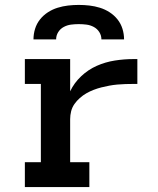

<svg xmlns="http://www.w3.org/2000/svg" viewBox="-20 -760 640 780"><path d="M81 0V-101H146V-419H81V-520H265V-389Q281 -423 309.5 -450Q338 -477 373 -492.5Q408 -508 446 -514Q484 -520 522 -520H538V-419H522Q506 -419 489.5 -418.5Q473 -418 456.5 -416.5Q440 -415 424 -412Q408 -409 392 -405Q376 -401 360.5 -395Q345 -389 331 -381Q317 -373 304.5 -362Q292 -351 282.5 -337.5Q273 -324 269 -308Q265 -292 265 -276V-101H343V0ZM116 -600Q116 -622 122.5 -643Q129 -664 142.5 -681Q156 -698 174.5 -710Q193 -722 214 -728.5Q235 -735 256.5 -737.5Q278 -740 300 -740Q322 -740 343.5 -737.5Q365 -735 386 -728.5Q407 -722 425.5 -710Q444 -698 457.5 -681Q471 -664 477.5 -643Q484 -622 484 -600H392Q392 -616 383.5 -629.5Q375 -643 361 -650.5Q347 -658 331.5 -660Q316 -662 300 -662Q284 -662 268.5 -660Q253 -658 239 -650.5Q225 -643 216.5 -629.5Q208 -616 208 -600Z"/></svg>

Font: R Plex Mono
Style: Bold
Weight: 700
Monospace: yes
Designer: Belleve Invis
Foundry: Belleve Invis
Version: Version 31.8.0